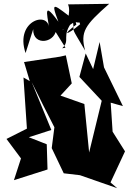

<svg xmlns="http://www.w3.org/2000/svg" viewBox="-20 -956 675 1006"><path d="M559 0 635 -163 570 -266 560 -418 624 -400 525 -603 502 -736 468 -594 429 -676 396 -553 513 -428 447 -157 422 -411 297 -455 356 -519 325 -666 294 -659 106 -631 136 -531 103 -550 121 -282 14 -228 90 -126 53 -12 229 -68 225 -200 131 -237 249 -275 146 -526C185 -446 225 -367 265 -289L251 -180L314 -48L399 -38L594 30ZM371 -842C427 -823 376 -879 400 -829C324 -765 304 -772 380 -827C358 -939 323 -814 378 -845C263 -930 241 -961 286 -842C187 -980 243 -835 236 -797C249 -905 54 -854 114 -678L154 -803C151 -710 279 -730 275 -814C196 -903 281 -774 323 -706L306 -703C352 -747 297 -764 362 -847C372 -773 344 -831 426 -691C400 -790 424 -823 552 -936L336 -933C355 -900 326 -799 306 -798Z"/></svg>

Font: Asimov Silicon
Style: Regular
Weight: 400
Designer: Google
Version: Version 2.000980; 2014